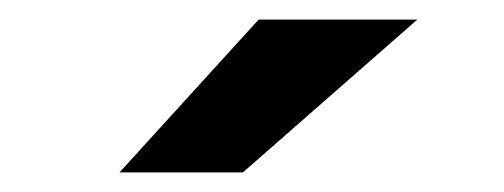

<svg xmlns="http://www.w3.org/2000/svg" viewBox="-20 -752 515 196"><path d="M406 -732 228 -576H102L244 -732Z"/></svg>

Font: ReCut ExtraBold
Style: Regular
Weight: 800
Designer: Giant Group (for alternate capitals set)
Version: Version 2.002;FEAKit 1.0